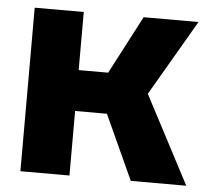

<svg xmlns="http://www.w3.org/2000/svg" viewBox="-45 -608 710 655"><g transform="rotate(5 310.0 -280.0)"><path d="M48 0V-560H216V-361H317L421 -560H609L458 -301L616 0H426L325 -221H216V0Z"/></g></svg>

Font: Tektur
Style: Bold
Weight: 700
Designer: Adam Jagosz
Foundry: Adam Jagosz
Version: Version 1.005;gftools[0.9.30]